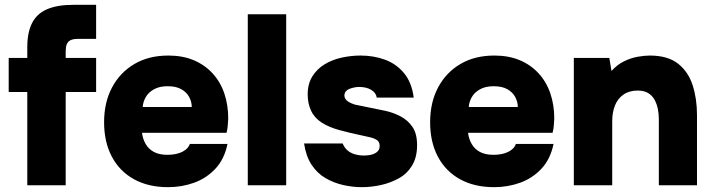

<svg xmlns="http://www.w3.org/2000/svg" viewBox="-20 -767 2954 795"><path d="M93 0V-386H16V-527H93V-572Q93 -633 113 -672Q133 -711 175.5 -729Q218 -747 282 -747H378V-606H302Q283 -606 272 -600.5Q261 -595 256.5 -583.5Q252 -572 252 -555V-527H378V-386H252V0Z M676 8Q594 8 534.5 -25Q475 -58 443 -118.5Q411 -179 411 -261Q411 -343 444 -405Q477 -467 536.5 -502Q596 -537 677 -537Q736 -537 781.5 -518Q827 -499 859.5 -464Q892 -429 908.5 -381Q925 -333 925 -276Q924 -261 923 -246.5Q922 -232 918 -217H568Q571 -192 583 -171Q595 -150 617 -138Q639 -126 673 -126Q697 -126 716.5 -131.5Q736 -137 749 -147.5Q762 -158 766 -171H922Q909 -108 872 -68.5Q835 -29 784 -10.5Q733 8 676 8ZM571 -324H774Q774 -345 763.5 -365Q753 -385 731 -397.5Q709 -410 674 -410Q640 -410 617 -397Q594 -384 583 -364Q572 -344 571 -324Z M1006 0V-708H1165V0Z M1478 8Q1440 8 1400.5 -1Q1361 -10 1327 -30Q1293 -50 1270 -85Q1247 -120 1239 -173H1399Q1405 -157 1417.5 -145.5Q1430 -134 1448.5 -128.5Q1467 -123 1486 -123Q1499 -123 1511 -125Q1523 -127 1532.5 -132Q1542 -137 1547 -144.5Q1552 -152 1552 -163Q1552 -179 1541.5 -186.5Q1531 -194 1512.5 -198.5Q1494 -203 1470 -208Q1431 -216 1386.5 -228Q1342 -240 1311 -260Q1296 -270 1285 -282.5Q1274 -295 1267.5 -309.5Q1261 -324 1257.5 -340.5Q1254 -357 1254 -376Q1254 -420 1273.5 -451Q1293 -482 1324.5 -501Q1356 -520 1395 -528.5Q1434 -537 1473 -537Q1528 -537 1575 -519.5Q1622 -502 1653.5 -463.5Q1685 -425 1693 -363H1540Q1537 -383 1517 -395Q1497 -407 1467 -407Q1456 -407 1445 -404.5Q1434 -402 1425.5 -398.5Q1417 -395 1411.5 -388Q1406 -381 1406 -371Q1406 -364 1410.5 -357Q1415 -350 1424.5 -344.5Q1434 -339 1449 -334Q1483 -327 1515 -320.5Q1547 -314 1576 -308Q1608 -301 1638 -285.5Q1668 -270 1687.5 -242Q1707 -214 1707 -166Q1707 -116 1686.5 -82Q1666 -48 1632 -29Q1598 -10 1558 -1Q1518 8 1478 8Z M2026 8Q1944 8 1884.5 -25Q1825 -58 1793 -118.5Q1761 -179 1761 -261Q1761 -343 1794 -405Q1827 -467 1886.5 -502Q1946 -537 2027 -537Q2086 -537 2131.5 -518Q2177 -499 2209.5 -464Q2242 -429 2258.5 -381Q2275 -333 2275 -276Q2274 -261 2273 -246.5Q2272 -232 2268 -217H1918Q1921 -192 1933 -171Q1945 -150 1967 -138Q1989 -126 2023 -126Q2047 -126 2066.5 -131.5Q2086 -137 2099 -147.5Q2112 -158 2116 -171H2272Q2259 -108 2222 -68.5Q2185 -29 2134 -10.5Q2083 8 2026 8ZM1921 -324H2124Q2124 -345 2113.5 -365Q2103 -385 2081 -397.5Q2059 -410 2024 -410Q1990 -410 1967 -397Q1944 -384 1933 -364Q1922 -344 1921 -324Z M2356 0V-527H2503L2512 -473Q2535 -499 2563.5 -513Q2592 -527 2620.5 -532Q2649 -537 2670 -537Q2745 -537 2787.5 -503.5Q2830 -470 2848 -414Q2866 -358 2866 -291V0H2708V-274Q2708 -295 2704 -315.5Q2700 -336 2690.5 -353.5Q2681 -371 2664 -381.5Q2647 -392 2620 -392Q2585 -392 2561 -375Q2537 -358 2526 -329.5Q2515 -301 2515 -266V0Z"/></svg>

Font: Onest ExtraBold
Style: Regular
Weight: 800
Designer: Dmitri Voloshin, Andrey Kudryavtsev
Foundry: Dmitri Voloshin, Andrey Kudryavtsev
Version: Version 1.000;gftools[0.9.33]